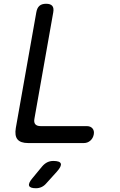

<svg xmlns="http://www.w3.org/2000/svg" viewBox="-20 -760 640 1020"><path d="M130 0Q89 0 73 -19.5Q57 -39 64 -80L173 -695Q177 -718 189.5 -729Q202 -740 225 -740Q248 -740 257.5 -729Q267 -718 263 -695L163 -130Q159 -110 167.5 -100Q176 -90 196 -90H441Q461 -90 471.5 -77.5Q482 -65 478 -45Q474 -25 459.5 -12.5Q445 0 425 0ZM152 187 204 124Q217 109 231.5 102Q246 95 263 95Q298 95 303 109Q308 123 282 152L226 214Q215 227 201 233.5Q187 240 171 240Q139 240 134.5 226.5Q130 213 152 187Z"/></svg>

Font: Maple Mono Normal NL
Style: Italic
Weight: 400
Italic angle: -10°
Monospace: yes
Designer: subframe7536
Version: Version 7.000